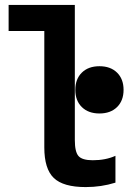

<svg xmlns="http://www.w3.org/2000/svg" viewBox="-20 -750 540 780"><path d="M328 10Q237 10 198.5 -27Q160 -64 160 -151V-624H15V-730H284V-181Q284 -133 299 -116Q314 -99 357 -99Q383 -99 406 -103.5Q429 -108 449 -117V-8Q420 1 390 5.5Q360 10 328 10ZM384 -289Q339 -289 312.5 -315Q286 -341 286 -385Q286 -429 312.5 -455Q339 -481 384 -481Q429 -481 455.5 -455Q482 -429 482 -385Q482 -341 455.5 -315Q429 -289 384 -289Z"/></svg>

Font: M PLUS Code Latin SemiBold
Style: Regular
Weight: 600
Designer: Coji Morishita
Foundry: UNDERFOREST DESIGN
Version: Version 1.002; ttfautohint (v1.8.3)